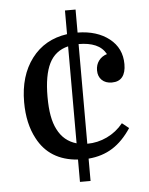

<svg xmlns="http://www.w3.org/2000/svg" viewBox="-54 -696 658 848"><g transform="rotate(-5 275.5 -272.0)"><path d="M266 108V9Q140 0 87 -102Q51 -169 51 -264Q51 -381 108.5 -457Q166 -533 266 -547V-652H313V-550Q399 -549 453 -506.5Q507 -464 507 -393Q507 -356 491.5 -336.5Q476 -317 445 -317Q417 -317 400.5 -333Q384 -349 384 -376Q384 -401 397.5 -419Q411 -437 434 -444Q418 -473 387.5 -486Q357 -499 313 -499V-57Q359 -57 401 -77Q443 -97 473 -134L503 -110Q466 -54 420 -25Q374 4 313 9V108ZM182 -134Q196 -106 217 -88.5Q238 -71 266 -63V-493Q208 -479 182 -426.5Q156 -374 156 -279Q156 -230 162.5 -194.5Q169 -159 182 -134Z"/></g></svg>

Font: Domine
Style: Regular
Weight: 400
Designer: Pablo Impallari, Rodrigo Fuenzalida, Brenda Gallo
Foundry: Pablo Impallari, Rodrigo Fuenzalida, Brenda Gallo
Version: Version 2.000